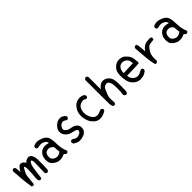

<svg xmlns="http://www.w3.org/2000/svg" viewBox="302 -2051 3397 3397"><g transform="rotate(-45 2000.0 -353.0)"><path d="M253 2 232 -8Q215 -35 220 -82.5Q225 -130 228.5 -185.5Q232 -241 232 -290Q232 -339 222 -356Q212 -373 197.5 -350.5Q183 -328 160.5 -284Q138 -240 133.5 -171.5Q129 -103 119 -25Q105 -14 84 -16L64 -25Q45 -128 36 -235.5Q27 -343 20 -448L29 -468Q45 -479 66 -478L86 -468Q98 -440 100 -407Q102 -374 104 -343Q123 -386 154.5 -421Q186 -456 218 -449Q250 -442 265.5 -425Q281 -408 294 -388Q321 -421 362 -431.5Q403 -442 429.5 -419.5Q456 -397 466 -361Q476 -325 478 -286Q480 -247 477 -169Q474 -91 474 -64Q474 -37 462 -14Q448 -2 427 -4L407 -14Q390 -35 396 -66Q403 -249 402 -287Q401 -325 392 -344Q383 -363 364.5 -349Q346 -335 331.5 -290Q317 -245 308.5 -165.5Q300 -86 288 -8Q274 4 253 2Z M915 2Q899 0 888 -10L874 -31Q841 -16 810.5 -8Q780 0 743.5 -1Q707 -2 674 -18.5Q641 -35 612.5 -62Q584 -89 575 -126Q566 -163 570 -201Q574 -239 587 -269.5Q600 -300 626 -325.5Q652 -351 688.5 -361.5Q725 -372 761 -367Q797 -362 821 -353Q821 -390 795 -408.5Q769 -427 738 -436.5Q707 -446 677.5 -438.5Q648 -431 623 -429L600 -440Q588 -454 590 -476L602 -497Q629 -515 663 -518Q697 -521 731 -515Q765 -509 815.5 -483.5Q866 -458 887.5 -408Q909 -358 910 -245Q911 -132 954 -29L944 -10Q931 0 915 2ZM819 -93 847 -116Q841 -151 839 -179.5Q837 -208 835 -237Q793 -289 745 -287.5Q697 -286 676.5 -265.5Q656 -245 650.5 -216.5Q645 -188 647.5 -161Q650 -134 669 -115.5Q688 -97 715 -85.5Q742 -74 770.5 -78.5Q799 -83 819 -93Z M1219 4Q1193 0 1170.5 -13.5Q1148 -27 1125 -37Q1113 -53 1111 -72Q1113 -89 1123 -101Q1137 -112 1158 -110Q1184 -97 1207 -81.5Q1230 -66 1269 -72.5Q1308 -79 1331 -100.5Q1354 -122 1348.5 -146.5Q1343 -171 1307 -179.5Q1271 -188 1221.5 -203Q1172 -218 1141.5 -249Q1111 -280 1100.5 -310.5Q1090 -341 1093 -371Q1096 -401 1108.5 -424.5Q1121 -448 1151.5 -477.5Q1182 -507 1216.5 -519.5Q1251 -532 1288 -526.5Q1325 -521 1354.5 -495.5Q1384 -470 1380 -444L1370 -425Q1356 -413 1335 -415Q1285 -452 1257 -447.5Q1229 -443 1207.5 -425Q1186 -407 1173.5 -373.5Q1161 -340 1182 -316.5Q1203 -293 1225.5 -282Q1248 -271 1298.5 -263Q1349 -255 1384 -226.5Q1419 -198 1425 -166Q1431 -134 1424 -102Q1417 -70 1387.5 -43Q1358 -16 1313.5 -5Q1269 6 1219 4Z M1748 -16Q1717 -21 1688.5 -37Q1660 -53 1625 -94.5Q1590 -136 1573.5 -205Q1557 -274 1562.5 -321.5Q1568 -369 1582 -400.5Q1596 -432 1625 -467.5Q1654 -503 1698 -521.5Q1742 -540 1788.5 -536Q1835 -532 1866 -509Q1884 -489 1882 -468L1872 -448Q1858 -437 1837 -438Q1802 -466 1765.5 -459Q1729 -452 1705.5 -439.5Q1682 -427 1665 -398Q1648 -369 1642.5 -340Q1637 -311 1638 -283Q1639 -255 1649.5 -216Q1660 -177 1684.5 -143.5Q1709 -110 1738 -100Q1767 -90 1794 -94Q1821 -98 1844.5 -111Q1868 -124 1897 -126L1917 -116Q1929 -102 1927 -80L1917 -61Q1880 -39 1839 -25.5Q1798 -12 1748 -16Z M2388 8 2368 -2Q2353 -20 2354 -43Q2364 -82 2364 -170.5Q2364 -259 2356.5 -296Q2349 -333 2326.5 -359.5Q2304 -386 2261.5 -374Q2219 -362 2201.5 -319Q2184 -276 2167 -238Q2150 -200 2146 -155L2150 -35L2141 -16Q2127 -4 2105 -6L2086 -16Q2072 -45 2069 -79.5Q2066 -114 2066 -678Q2068 -693 2078 -705Q2092 -717 2113 -715L2133 -705L2143 -686V-376Q2160 -397 2179.5 -416Q2199 -435 2230 -449.5Q2261 -464 2304 -455Q2347 -446 2382 -411Q2417 -376 2428.5 -326Q2440 -276 2439 -182Q2438 -88 2437.5 -57.5Q2437 -27 2423 -2Q2409 10 2388 8Z M2752 -2Q2717 -8 2684.5 -22.5Q2652 -37 2617 -77.5Q2582 -118 2568.5 -182.5Q2555 -247 2557 -300.5Q2559 -354 2569.5 -391.5Q2580 -429 2608.5 -459Q2637 -489 2674 -506.5Q2711 -524 2751.5 -520.5Q2792 -517 2821 -506Q2850 -495 2891.5 -447Q2933 -399 2942 -339.5Q2951 -280 2951 -255.5Q2951 -231 2937 -227Q2923 -223 2641 -216Q2646 -185 2656 -159.5Q2666 -134 2686.5 -115.5Q2707 -97 2731 -86.5Q2755 -76 2786 -78Q2817 -80 2844.5 -98Q2872 -116 2903 -124L2923 -114Q2935 -99 2933 -76L2923 -57Q2878 -21 2838 -11.5Q2798 -2 2752 -2ZM2872 -302Q2870 -341 2861 -367.5Q2852 -394 2831.5 -412.5Q2811 -431 2781.5 -439.5Q2752 -448 2723.5 -442.5Q2695 -437 2673.5 -414.5Q2652 -392 2643 -364.5Q2634 -337 2631 -292Z M3156 -6 3137 -16Q3111 -122 3103.5 -233.5Q3096 -345 3086 -454Q3088 -470 3098 -481Q3111 -493 3133 -491L3152 -481Q3164 -437 3167 -389Q3170 -341 3174 -294Q3193 -325 3219.5 -349.5Q3246 -374 3276 -386.5Q3306 -399 3338 -400Q3370 -401 3403 -403L3423 -394Q3435 -380 3433 -358L3423 -339Q3387 -334 3343.5 -329.5Q3300 -325 3270 -288Q3240 -251 3224.5 -218Q3209 -185 3203 -150.5Q3197 -116 3201 -35L3191 -16Q3178 -4 3156 -6Z M3915 2Q3899 0 3888 -10L3874 -31Q3841 -16 3810.5 -8Q3780 0 3743.5 -1Q3707 -2 3674 -18.5Q3641 -35 3612.5 -62Q3584 -89 3575 -126Q3566 -163 3570 -201Q3574 -239 3587 -269.5Q3600 -300 3626 -325.5Q3652 -351 3688.5 -361.5Q3725 -372 3761 -367Q3797 -362 3821 -353Q3821 -390 3795 -408.5Q3769 -427 3738 -436.5Q3707 -446 3677.5 -438.5Q3648 -431 3623 -429L3600 -440Q3588 -454 3590 -476L3602 -497Q3629 -515 3663 -518Q3697 -521 3731 -515Q3765 -509 3815.5 -483.5Q3866 -458 3887.5 -408Q3909 -358 3910 -245Q3911 -132 3954 -29L3944 -10Q3931 0 3915 2ZM3819 -93 3847 -116Q3841 -151 3839 -179.5Q3837 -208 3835 -237Q3793 -289 3745 -287.5Q3697 -286 3676.5 -265.5Q3656 -245 3650.5 -216.5Q3645 -188 3647.5 -161Q3650 -134 3669 -115.5Q3688 -97 3715 -85.5Q3742 -74 3770.5 -78.5Q3799 -83 3819 -93Z"/></g></svg>

Font: Kosefont JP
Style: Regular
Weight: 400
Designer: Nozomi Seto 瀬戸のぞみ
Version: Version 3.00;June 19, 2020